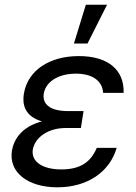

<svg xmlns="http://www.w3.org/2000/svg" viewBox="-20 -793 584 823"><path d="M338.1 -316.8H272.7C193.5 -316.8 160.9 -346.6 167.6 -392C176.5 -443.2 230.5 -477.3 305.4 -477.3C378.2 -477.3 419.4 -444.6 421.9 -394.9H509.9C513.1 -494.3 442.1 -552.6 318.2 -552.6C193.5 -552.6 99.8 -492.9 82.4 -392C75.3 -348 83.1 -295.5 159.8 -272.7C69.6 -248.9 39.1 -192.5 31.2 -147.7C16 -54 99.8 9.9 225.9 9.9C355.5 9.9 450.6 -56.8 480.1 -159.1H394.9C368.3 -96.6 322.8 -66.8 242.9 -66.8C160.9 -66.8 112.6 -100.9 120.7 -152C129.6 -203.1 185 -244.3 261.4 -244.3H326.7ZM296.9 -606.5H355.1L438.9 -772.7H348Z"/></svg>

Font: Margiela Sans
Style: Italic
Weight: 400
Italic angle: -9.39999°
Designer: Stefan Endress, Andreas Faust
Version: Version 1.100;FEAKit 1.0